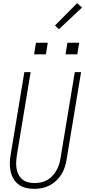

<svg xmlns="http://www.w3.org/2000/svg" viewBox="-20 -1194 542 1222"><path d="M199 8Q172 8 146 2Q120 -4 99.5 -19Q79 -34 66 -56Q53 -78 47.5 -103.5Q42 -129 42.5 -156Q43 -183 48 -210L135 -735H175L87 -204Q84 -183 83 -161.5Q82 -140 85.5 -120Q89 -100 98.5 -82Q108 -64 123 -51.5Q138 -39 158.5 -34Q179 -29 200 -29Q220 -29 240.5 -33Q261 -37 279.5 -47.5Q298 -58 313 -74Q328 -90 338.5 -108Q349 -126 355.5 -146Q362 -166 365 -186L456 -735H496L404 -180Q400 -155 392.5 -131Q385 -107 371.5 -85Q358 -63 338.5 -44.5Q319 -26 296 -14Q273 -2 248.5 3Q224 8 199 8ZM397 -848 409 -922H484L472 -848ZM197 -848 209 -922H284L272 -848ZM355 -1008 330 -1032 471 -1174 502 -1146Z"/></svg>

Font: Iosevka SS04 XLt Obl
Style: Regular
Weight: 200
Italic angle: -9°
Monospace: yes
Designer: Belleve Invis
Foundry: Belleve Invis
Version: Version 19.0.0; ttfautohint (v1.8.4)